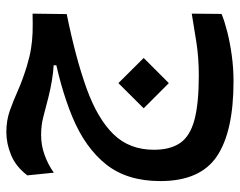

<svg xmlns="http://www.w3.org/2000/svg" viewBox="-98 -368 781 626"><g transform="rotate(-90 293.0 -55.5)"><path d="M340.8 314.9Q176.3 314.9 95.7 260.5Q15.1 206.1 15.1 76.2Q15.1 -32.2 69.6 -100.6Q124 -168.9 223.4 -210.2Q322.8 -251.5 457 -275.9L458.5 -247.1L392.6 -254.4V-271.5Q370.1 -272.9 345.2 -276.9Q320.3 -280.8 288.6 -288.6Q252 -298.3 223.9 -305.4Q195.8 -312.5 165.5 -312.5Q131.3 -312.5 99.9 -301Q68.4 -289.6 42.5 -271L33.7 -357.4Q62.5 -395 100.1 -410.4Q137.7 -425.8 174.8 -425.8Q212.4 -425.8 244.4 -414.6Q276.4 -403.3 310.8 -387.9Q345.2 -372.6 390.1 -358.9Q420.9 -349.6 446.3 -345.5Q471.7 -341.3 498.8 -340.3Q525.9 -339.4 561 -340.3L559.6 -229Q415.5 -199.7 316.9 -164.1Q218.3 -128.4 167.7 -76.4Q117.2 -24.4 117.2 55.2Q117.2 108.4 139.2 140.6Q161.1 172.9 214.1 187.3Q267.1 201.7 359.9 201.7Q417 201.7 467.5 193.8Q518.1 186 561 178.7L560.1 275.9Q536.6 285.6 501 294.7Q465.3 303.7 423.8 309.3Q382.3 314.9 340.8 314.9ZM334.5 104 252.4 22 334.5 -60.5 416.5 22Z"/></g></svg>

Font: Cascadia Mono Medium
Style: Regular
Weight: 500
Monospace: yes
Designer: Aaron Bell
Foundry: Saja Typeworks
Version: Version 2407.024